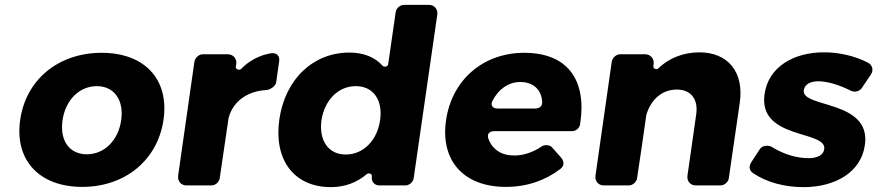

<svg xmlns="http://www.w3.org/2000/svg" viewBox="-20 -762 3605 789"><path d="M398 -545C221 -545 87 -436 63 -270C39 -104 141 6 318 6C494 6 628 -104 652 -270C676 -436 574 -545 398 -545ZM378 -408C449 -408 490 -351 478 -268C466 -184 408 -128 337 -128C265 -128 225 -184 237 -268C249 -351 306 -408 378 -408Z M916 -539H814C797 -539 782 -525 779 -509L712 -40C709 -18 724 0 746 0H849C865 0 881 -14 883 -30L919 -275C919 -275 920 -282 921 -283C940 -346 997 -388 1075 -392C1090 -393 1113 -408 1115 -424L1127 -509C1131 -532 1117 -547 1093 -543C1046 -535 1004 -513 970 -478C963 -472 948 -477 949 -487L951 -499C954 -521 938 -539 916 -539Z M1743 -742H1640C1624 -742 1608 -728 1606 -712L1575 -497C1573 -488 1559 -485 1552 -492C1521 -527 1474 -546 1416 -546C1267 -546 1152 -437 1128 -272C1104 -105 1188 7 1340 7C1397 7 1447 -12 1488 -47C1496 -53 1510 -47 1508 -38V-36C1505 -16 1519 0 1539 0H1646C1662 0 1678 -14 1680 -30L1777 -702C1780 -724 1765 -742 1743 -742ZM1401 -127C1329 -127 1290 -185 1301 -268C1314 -351 1370 -408 1442 -408C1514 -408 1554 -351 1542 -268C1530 -185 1473 -127 1401 -127Z M2134 -545C1967 -545 1837 -435 1813 -268C1789 -104 1883 6 2059 6C2146 6 2222 -21 2283 -68C2299 -80 2299 -99 2286 -114L2248 -157C2239 -167 2218 -168 2207 -161C2171 -136 2131 -123 2093 -123C2040 -123 2003 -148 1987 -192C1980 -212 1991 -223 2012 -223H2331C2347 -223 2362 -236 2364 -252C2392 -432 2314 -545 2134 -545ZM2004 -348C2028 -395 2069 -425 2118 -425C2171 -425 2205 -394 2208 -344C2209 -324 2197 -316 2176 -316H2025C2004 -316 1994 -330 2004 -348Z M2853 -547C2787 -546 2730 -524 2685 -481C2678 -474 2663 -480 2665 -490L2666 -499C2669 -521 2653 -539 2631 -539H2529C2512 -539 2497 -525 2494 -509L2427 -40C2424 -18 2439 0 2461 0H2564C2580 0 2596 -14 2598 -30C2611 -117 2624 -203 2636 -290C2654 -351 2699 -394 2761 -394C2819 -394 2850 -355 2841 -292L2805 -40C2802 -18 2817 0 2839 0H2941C2957 0 2973 -14 2975 -30L3020 -340C3038 -466 2972 -547 2853 -547Z M3366 -547C3241 -547 3138 -487 3122 -376C3094 -187 3379 -228 3367 -149C3364 -124 3337 -112 3303 -112C3254 -112 3200 -128 3152 -158C3137 -167 3112 -164 3103 -150L3067 -95C3057 -79 3058 -62 3074 -51C3130 -13 3203 7 3282 7C3412 7 3518 -54 3534 -165C3562 -353 3273 -317 3283 -391C3287 -416 3311 -428 3342 -428C3380 -428 3427 -414 3477 -389C3492 -381 3513 -387 3522 -401L3559 -456C3571 -474 3565 -495 3546 -505C3492 -532 3430 -547 3366 -547Z"/></svg>

Font: Trueno
Style: RoundBdIt
Weight: 700
Designer: Julieta Ulanovsky, Jasper
Foundry: Julieta Ulanovsky, Cannot Into Space Fonts
Version: Version 3.001